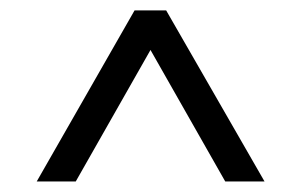

<svg xmlns="http://www.w3.org/2000/svg" viewBox="-20 -739 573 365"><path d="M49.8 -394 235.8 -719.2H295.9L482.9 -394H408.2L266.1 -644L124 -394Z"/></svg>

Font: Prompt Light
Style: Regular
Weight: 300
Designer: Katatrad Team
Foundry: CadsonDemak
Version: Version 1.000;PS 001.000;hotconv 1.0.88;makeotf.lib2.5.64775